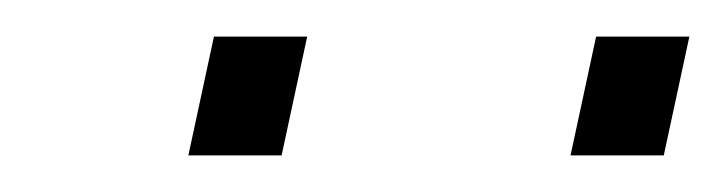

<svg xmlns="http://www.w3.org/2000/svg" viewBox="-20 -730 397 105"><path d="M292 -645 306 -710H357L343 -645ZM83 -645 97 -710H148L134 -645Z"/></svg>

Font: Saira Thin ExtraLight
Style: Italic
Weight: 250
Italic angle: -12°
Version: Version 1.101